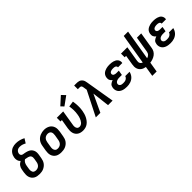

<svg xmlns="http://www.w3.org/2000/svg" viewBox="236 -2156 3729 3729"><g transform="rotate(-45 2100.0 -291.5)"><path d="M256 8Q225 8 194 2.5Q163 -3 137 -18Q111 -33 92.5 -56.5Q74 -80 65 -109Q56 -138 56 -169.5Q56 -201 61 -233L73 -302Q76 -322 84 -342Q92 -362 105 -379.5Q118 -397 135.5 -410.5Q153 -424 173 -434Q159 -446 149.5 -461.5Q140 -477 135 -495Q130 -513 129.5 -532.5Q129 -552 132 -571Q136 -596 145.5 -619.5Q155 -643 170.5 -664Q186 -685 206.5 -701Q227 -717 251.5 -726.5Q276 -736 300 -739.5Q324 -743 349 -743Q400 -743 448 -730Q496 -717 539 -694L483 -605Q454 -622 422 -632Q390 -642 355 -642Q344 -642 332 -640.5Q320 -639 308.5 -634.5Q297 -630 287 -623Q277 -616 269.5 -606Q262 -596 257 -585Q252 -574 250 -562Q247 -545 252.5 -528.5Q258 -512 271.5 -503.5Q285 -495 302.5 -492.5Q320 -490 336.5 -487Q353 -484 369 -480Q385 -476 401 -470.5Q417 -465 431.5 -457.5Q446 -450 458.5 -440Q471 -430 481 -417Q491 -404 498 -389.5Q505 -375 509 -358.5Q513 -342 513.5 -325Q514 -308 512 -290.5Q510 -273 507 -256L495 -187Q491 -160 481.5 -133.5Q472 -107 455 -83Q438 -59 414.5 -41Q391 -23 365 -11.5Q339 0 311 4Q283 8 256 8ZM256 -93Q278 -93 300 -100Q322 -107 339 -123Q356 -139 365.5 -160.5Q375 -182 378 -203L390 -272Q393 -291 392.5 -310Q392 -329 384 -344.5Q376 -360 361 -369.5Q346 -379 328.5 -383.5Q311 -388 292.5 -391Q274 -394 256 -398Q242 -389 230 -376Q218 -363 210 -348Q202 -333 197.5 -317.5Q193 -302 190 -285L179 -217Q176 -202 175.5 -187Q175 -172 177.5 -158Q180 -144 186 -131Q192 -118 202.5 -109.5Q213 -101 227.5 -97Q242 -93 256 -93Z M855 8Q824 8 793 2Q762 -4 736.5 -19Q711 -34 692.5 -57.5Q674 -81 665 -109.5Q656 -138 656 -169.5Q656 -201 661 -233L680 -343Q684 -370 694 -397Q704 -424 721 -447.5Q738 -471 761.5 -489.5Q785 -508 811.5 -519Q838 -530 865.5 -535.5Q893 -541 921 -541Q953 -541 983 -533.5Q1013 -526 1038.5 -511Q1064 -496 1082.5 -472.5Q1101 -449 1110 -420.5Q1119 -392 1119 -360.5Q1119 -329 1114 -297L1095 -187Q1091 -160 1081.5 -133Q1072 -106 1055 -82.5Q1038 -59 1014.5 -40.5Q991 -22 964.5 -11Q938 0 910 4Q882 8 855 8ZM857 -93Q879 -93 901 -100.5Q923 -108 939.5 -124Q956 -140 965.5 -161Q975 -182 978 -203L997 -313Q1000 -336 999.5 -358.5Q999 -381 989 -400Q979 -419 959 -428Q939 -437 916 -437Q894 -437 872.5 -429.5Q851 -422 834.5 -406Q818 -390 809 -369Q800 -348 797 -327L779 -217Q776 -202 775.5 -187Q775 -172 777.5 -157.5Q780 -143 786.5 -130.5Q793 -118 803.5 -109Q814 -100 828 -96.5Q842 -93 857 -93Z M1450 8Q1420 8 1390.5 1Q1361 -6 1337 -21.5Q1313 -37 1296 -60.5Q1279 -84 1271.5 -112.5Q1264 -141 1264 -171.5Q1264 -202 1269 -233L1302 -429H1263V-530H1438L1387 -217Q1384 -202 1383 -188Q1382 -174 1384 -160.5Q1386 -147 1390.5 -134.5Q1395 -122 1404 -112.5Q1413 -103 1426 -98Q1439 -93 1452 -93Q1473 -93 1493.5 -103Q1514 -113 1528.5 -130Q1543 -147 1553.5 -166.5Q1564 -186 1571.5 -206Q1579 -226 1584 -246.5Q1589 -267 1592 -288Q1602 -346 1600.5 -402Q1599 -458 1589 -514L1706 -531Q1717 -468 1719 -403.5Q1721 -339 1710 -273Q1704 -239 1694.5 -206Q1685 -173 1669.5 -141.5Q1654 -110 1632 -81Q1610 -52 1581 -31Q1552 -10 1518 -1Q1484 8 1450 8ZM1523 -581 1468 -639 1632 -788 1704 -712Z M1804 0 2059 -505 2047 -583Q2047 -583 2047 -583Q2047 -583 2047 -583Q2047 -583 2047 -583Q2047 -583 2047 -583Q2045 -593 2042.5 -603Q2040 -613 2033.5 -620.5Q2027 -628 2017 -631Q2007 -634 1996 -634H1944V-735H1996Q2018 -735 2039 -733.5Q2060 -732 2079 -725Q2098 -718 2113.5 -705Q2129 -692 2139.5 -675.5Q2150 -659 2155.5 -639Q2161 -619 2164 -599L2265 0H2140L2098 -360L1929 0Z M2655 8Q2627 8 2599 4.5Q2571 1 2545.5 -8Q2520 -17 2498.5 -32.5Q2477 -48 2463 -70.5Q2449 -93 2444 -120.5Q2439 -148 2444 -176Q2447 -195 2455 -213.5Q2463 -232 2478.5 -245Q2494 -258 2512 -267Q2530 -276 2548 -282Q2534 -291 2522.5 -304Q2511 -317 2504 -333.5Q2497 -350 2496 -368.5Q2495 -387 2498 -405Q2502 -428 2513 -449.5Q2524 -471 2542 -486.5Q2560 -502 2582 -512Q2604 -522 2626 -528Q2648 -534 2670.5 -536Q2693 -538 2716 -538Q2741 -538 2765.5 -535.5Q2790 -533 2812.5 -526.5Q2835 -520 2856 -509Q2877 -498 2891.5 -480.5Q2906 -463 2913 -439.5Q2920 -416 2916 -391Q2915 -389 2914.5 -387Q2914 -385 2914 -383H2795Q2795 -384 2795.5 -384.5Q2796 -385 2796 -386Q2798 -400 2790 -411Q2782 -422 2770 -428Q2758 -434 2744 -435.5Q2730 -437 2716 -437Q2706 -437 2696 -436.5Q2686 -436 2676 -434Q2666 -432 2656.5 -429Q2647 -426 2638 -420.5Q2629 -415 2622.5 -406.5Q2616 -398 2615 -388Q2612 -372 2619 -358.5Q2626 -345 2639 -338Q2652 -331 2667 -328.5Q2682 -326 2698 -326H2762L2745 -225H2681Q2669 -225 2657 -224.5Q2645 -224 2633.5 -221.5Q2622 -219 2610 -214.5Q2598 -210 2587.5 -203Q2577 -196 2570 -185Q2563 -174 2561 -163Q2558 -145 2566 -130Q2574 -115 2588.5 -106.5Q2603 -98 2620 -95.5Q2637 -93 2655 -93Q2673 -93 2691.5 -95.5Q2710 -98 2727 -106.5Q2744 -115 2757.5 -130Q2771 -145 2775 -163H2894Q2888 -137 2876.5 -113Q2865 -89 2847 -68Q2829 -47 2805.5 -32Q2782 -17 2757 -8Q2732 1 2706 4.5Q2680 8 2655 8Z M3150 205 3184 -4Q3159 -8 3134.5 -17Q3110 -26 3090 -41Q3070 -56 3055.5 -77Q3041 -98 3034 -122.5Q3027 -147 3027 -174Q3027 -201 3032 -228L3065 -429H3026V-530H3200L3148 -212Q3145 -195 3146 -178.5Q3147 -162 3154.5 -148Q3162 -134 3174.5 -124Q3187 -114 3202 -108L3306 -735H3425L3321 -107Q3337 -112 3352 -120Q3367 -128 3379 -140Q3391 -152 3398 -167.5Q3405 -183 3408 -198L3463 -530H3581L3524 -182Q3521 -164 3515 -146Q3509 -128 3499 -111.5Q3489 -95 3475.5 -80.5Q3462 -66 3446 -54.5Q3430 -43 3412.5 -34.5Q3395 -26 3377 -19.5Q3359 -13 3341 -9Q3323 -5 3304 -3L3270 205Z M3855 8Q3827 8 3799 4.5Q3771 1 3745.5 -8Q3720 -17 3698.5 -32.5Q3677 -48 3663 -70.5Q3649 -93 3644 -120.5Q3639 -148 3644 -176Q3647 -195 3655 -213.5Q3663 -232 3678.5 -245Q3694 -258 3712 -267Q3730 -276 3748 -282Q3734 -291 3722.5 -304Q3711 -317 3704 -333.5Q3697 -350 3696 -368.5Q3695 -387 3698 -405Q3702 -428 3713 -449.5Q3724 -471 3742 -486.5Q3760 -502 3782 -512Q3804 -522 3826 -528Q3848 -534 3870.5 -536Q3893 -538 3916 -538Q3941 -538 3965.5 -535.5Q3990 -533 4012.5 -526.5Q4035 -520 4056 -509Q4077 -498 4091.5 -480.5Q4106 -463 4113 -439.5Q4120 -416 4116 -391Q4115 -389 4114.5 -387Q4114 -385 4114 -383H3995Q3995 -384 3995.5 -384.5Q3996 -385 3996 -386Q3998 -400 3990 -411Q3982 -422 3970 -428Q3958 -434 3944 -435.5Q3930 -437 3916 -437Q3906 -437 3896 -436.5Q3886 -436 3876 -434Q3866 -432 3856.5 -429Q3847 -426 3838 -420.5Q3829 -415 3822.5 -406.5Q3816 -398 3815 -388Q3812 -372 3819 -358.5Q3826 -345 3839 -338Q3852 -331 3867 -328.5Q3882 -326 3898 -326H3962L3945 -225H3881Q3869 -225 3857 -224.5Q3845 -224 3833.5 -221.5Q3822 -219 3810 -214.5Q3798 -210 3787.5 -203Q3777 -196 3770 -185Q3763 -174 3761 -163Q3758 -145 3766 -130Q3774 -115 3788.5 -106.5Q3803 -98 3820 -95.5Q3837 -93 3855 -93Q3873 -93 3891.5 -95.5Q3910 -98 3927 -106.5Q3944 -115 3957.5 -130Q3971 -145 3975 -163H4094Q4088 -137 4076.5 -113Q4065 -89 4047 -68Q4029 -47 4005.5 -32Q3982 -17 3957 -8Q3932 1 3906 4.5Q3880 8 3855 8Z"/></g></svg>

Font: Iosevka Slab Extended Oblique
Style: Bold
Weight: 700
Width: 7
Italic angle: -9°
Monospace: yes
Designer: Belleve Invis
Foundry: Belleve Invis
Version: Version 11.1.1; ttfautohint (v1.8.3)